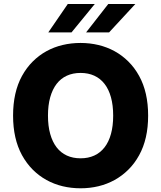

<svg xmlns="http://www.w3.org/2000/svg" viewBox="-20 -958 829 987"><path d="M93 -567.5Q116.5 -610.1 148.4 -641.9Q180.4 -673.7 219.1 -695Q257.8 -716.3 302 -726.7Q346.2 -737.2 394.2 -737.2Q442.1 -737.2 486.3 -726.6Q530.5 -715.9 569.1 -694.8Q607.6 -673.7 639.7 -641.9Q671.9 -610.1 695.3 -567.5Q741.5 -484 741.5 -363.6Q741.5 -243.6 695.3 -160.2Q671.9 -117.5 639.7 -85.8Q607.6 -54 569.1 -32.7Q530.5 -11.4 486.3 -0.7Q442.1 9.9 394.2 9.9Q346.2 9.9 301.8 -0.7Q257.5 -11.4 218.9 -32.7Q180.4 -54 148.4 -85.9Q116.5 -117.9 93 -160.5Q47.2 -244.3 47.2 -363.6Q47.2 -484 93 -567.5ZM394.2 -144.2Q433.6 -144.2 464.7 -158.4Q495.7 -172.6 517.4 -200.5Q539.1 -228.3 550.4 -269.4Q561.8 -310.4 561.8 -363.6Q561.8 -416.9 550.4 -457.9Q539.1 -498.9 517.4 -526.8Q495.7 -554.7 464.7 -568.9Q433.6 -583.1 394.2 -583.1Q354.8 -583.1 323.7 -568.9Q292.6 -554.7 271.1 -526.8Q249.6 -498.9 238.1 -457.9Q226.6 -416.9 226.6 -363.6Q226.6 -310.4 238.1 -269.4Q249.6 -228.3 271.1 -200.5Q292.6 -172.6 323.7 -158.4Q354.8 -144.2 394.2 -144.2ZM228.3 -791.5 328.5 -937.5H467.3L347.7 -791.5ZM422.6 -791.5 536.6 -937.5H675.8L540.8 -791.5Z"/></svg>

Font: Inter P Extra Bold
Style: Regular
Weight: 800
Designer: Rasmus Andersson
Foundry: rsms
Version: Version 3.018;git-588b23468